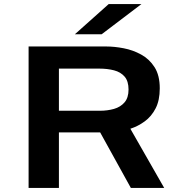

<svg xmlns="http://www.w3.org/2000/svg" viewBox="-20 -930 915 950"><path d="M121.5 0V-700H506.5Q546 -700 591.8 -691.2Q637.5 -682.5 678.2 -660.2Q719 -638 744.8 -597.5Q770.5 -557 770.5 -493Q770.5 -433.5 750 -393.8Q729.5 -354 696.5 -329.8Q663.5 -305.5 625 -293L792.5 0H627.5L475.5 -275H271.5V0ZM271.5 -382H474Q512 -382 544.2 -391.2Q576.5 -400.5 596.2 -423.5Q616 -446.5 616 -487Q616 -528.5 596.5 -551Q577 -573.5 544.2 -582Q511.5 -590.5 472 -590.5H271.5ZM483 -760.5H350.5L518 -910H680Z"/></svg>

Font: Trispace SemiExpanded SemiBold
Style: Regular
Weight: 600
Width: 6
Designer: Tyler Finck
Foundry: Etcetera Type Company
Version: Version 1.210; ttfautohint (v1.8.3)